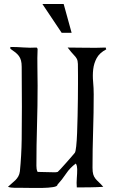

<svg xmlns="http://www.w3.org/2000/svg" viewBox="-20 -940 574 965"><path d="M32 -704Q65 -704 98 -701.5Q131 -699 164 -701L169 -695Q167 -648 168 -602Q169 -556 169 -509Q169 -408 166 -308Q163 -208 163 -107Q163 -99 164 -91.5Q165 -84 169 -76Q191 -76 212.5 -75Q234 -74 256 -74Q262 -74 270 -76Q271 -76 283.5 -89.5Q296 -103 311 -120Q326 -137 339.5 -152.5Q353 -168 356 -172Q360 -177 363 -204.5Q366 -232 367.5 -271.5Q369 -311 370 -357Q371 -403 371.5 -444.5Q372 -486 372 -518.5Q372 -551 372 -563Q372 -602 371.5 -618.5Q371 -635 366 -644.5Q361 -654 350.5 -664.5Q340 -675 320 -701Q368 -701 415.5 -700Q463 -699 511 -701L514 -692Q480 -674 466 -648Q452 -622 448.5 -592Q445 -562 448 -529.5Q451 -497 451 -466Q451 -373 448 -281.5Q445 -190 445 -97Q445 -76 448.5 -64Q452 -52 459 -43Q466 -34 476 -25Q486 -16 499 -1Q466 1 432.5 1.5Q399 2 366 2Q364 -21 366 -44Q368 -67 368 -90Q368 -97 366.5 -104.5Q365 -112 361 -118Q332 -97 312 -67Q292 -37 269 -12Q269 -3 246 0.5Q223 4 193.5 4.5Q164 5 134.5 4.5Q105 4 91 4Q76 4 55 4Q34 4 20 -1Q29 -10 39 -18Q49 -26 57.5 -34.5Q66 -43 72 -53.5Q78 -64 80 -79Q88 -160 89 -241Q90 -322 90 -403L89 -604Q89 -623 85.5 -636Q82 -649 75 -658.5Q68 -668 57.5 -676.5Q47 -685 32 -695ZM340 -775H290L193 -920H300L340 -775Z"/></svg>

Font: Germanica
Style: Regular
Weight: 400
Designer: Peter Wiegel
Foundry: Peter Wiegel